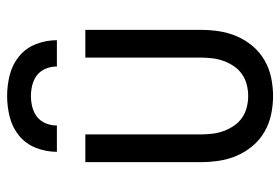

<svg xmlns="http://www.w3.org/2000/svg" viewBox="-144 -636 788 540"><g transform="rotate(-90 250.0 -366.0)"><path d="M250 8Q224 8 198 2.5Q172 -3 149.5 -16Q127 -29 110 -49Q93 -69 82.5 -93Q72 -117 68 -143Q64 -169 64 -195V-520H142V-195Q142 -179 144 -162.5Q146 -146 151.5 -131Q157 -116 166 -102.5Q175 -89 188.5 -79.5Q202 -70 218 -66Q234 -62 250 -62Q266 -62 282 -66Q298 -70 311.5 -79.5Q325 -89 334 -102.5Q343 -116 348.5 -131Q354 -146 356 -162.5Q358 -179 358 -195V-520H436V-195Q436 -169 432 -143Q428 -117 417.5 -93Q407 -69 390 -49Q373 -29 350.5 -16Q328 -3 302 2.5Q276 8 250 8ZM93 -600Q93 -630 104 -658.5Q115 -687 138 -706Q161 -725 190.5 -732.5Q220 -740 250 -740Q280 -740 309.5 -732.5Q339 -725 362 -706Q385 -687 396 -658.5Q407 -630 407 -600H333Q333 -616 327 -631Q321 -646 309 -655.5Q297 -665 281.5 -669Q266 -673 250 -673Q234 -673 218.5 -669Q203 -665 191 -655.5Q179 -646 173 -631Q167 -616 167 -600Z"/></g></svg>

Font: Iosevka Term SS14
Style: Regular
Weight: 400
Monospace: yes
Designer: Belleve Invis
Foundry: Belleve Invis
Version: Version 24.1.1; ttfautohint (v1.8.4)